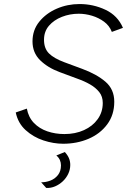

<svg xmlns="http://www.w3.org/2000/svg" viewBox="-20 -700 672 951"><path d="M293 12Q245 12 195 -4.5Q145 -21 107 -55.5Q69 -90 58 -143L113 -162Q121 -119 148 -91Q175 -63 214.5 -49.5Q254 -36 299 -36Q353 -36 396 -55.5Q439 -75 464 -110Q489 -145 489 -190Q489 -222 471.5 -244Q454 -266 426 -282Q398 -298 364 -310L275 -343Q216 -365 178.5 -402Q141 -439 141 -495Q141 -551 174.5 -592.5Q208 -634 261 -657Q314 -680 374 -680Q442 -680 502.5 -651.5Q563 -623 589 -562L534 -542Q522 -573 495.5 -592.5Q469 -612 436 -622Q403 -632 370 -632Q326 -632 286.5 -616.5Q247 -601 222.5 -572.5Q198 -544 198 -503Q198 -460 222.5 -435.5Q247 -411 298 -392L387 -359Q458 -333 502 -295.5Q546 -258 546 -196Q546 -131 511 -84Q476 -37 418.5 -12.5Q361 12 293 12ZM209 231 184 203Q207 203 229.5 194.5Q252 186 267 167Q282 148 282 119Q282 105 276.5 92.5Q271 80 259 70L301 53Q315 68 321.5 83.5Q328 99 328 117Q328 140 318 161Q308 182 291 198Q274 214 253 223Q232 232 209 231Z"/></svg>

Font: Atkinson Hyperlegible Mono ExtraLight
Style: Italic
Weight: 200
Italic angle: -12°
Monospace: yes
Designer: Elliott Scott, Megan Eiswerth, Linus Boman, Theodore Petrosky, Letters from Sweden
Foundry: Applied Design Works, Letters from Sweden
Version: Version 2.001